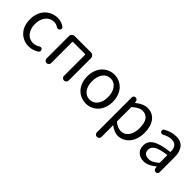

<svg xmlns="http://www.w3.org/2000/svg" viewBox="120 -1500 2674 2674"><g transform="rotate(45 1457.0 -163.0)"><path d="M305.7 12.7Q194.3 12.7 122.6 -63.5Q50.8 -139.6 50.8 -271.5Q50.8 -336.9 72.3 -391.6Q93.8 -446.3 129.9 -481.9Q166 -517.6 213.4 -537.1Q260.7 -556.6 313.5 -556.6Q382.8 -556.6 441.4 -516.6Q455.1 -507.8 457 -491.7Q459 -475.6 448.2 -462.9Q439.5 -450.2 423.3 -448.7Q407.2 -447.3 394.5 -456.1Q357.4 -481.4 316.4 -481.4Q242.2 -481.4 194.3 -422.9Q146.5 -364.3 146.5 -271.5Q146.5 -177.7 192.9 -120.6Q239.3 -63.5 314.5 -63.5Q366.2 -63.5 413.1 -94.7Q425.8 -102.5 439.9 -100.6Q454.1 -98.6 461.9 -86.9Q468.8 -76.2 468.8 -64.5Q468.8 -61.5 467.8 -57.6Q465.8 -42 453.1 -33.2Q385.7 12.7 305.7 12.7Z M600.6 -45.9V-485.4Q600.6 -508.8 617.7 -525.9Q634.8 -543 658.2 -543H977.5Q1001 -543 1018.1 -525.9Q1035.2 -508.8 1035.2 -485.4V-45.9Q1035.2 -26.4 1021.5 -13.2Q1007.8 0 989.3 0Q970.7 0 957 -13.2Q943.4 -26.4 943.4 -45.9V-461.9Q943.4 -468.8 936.5 -468.8H699.2Q691.4 -468.8 691.4 -461.9V-45.9Q691.4 -26.4 678.2 -13.2Q665 0 646.5 0Q627.9 0 614.3 -13.2Q600.6 -26.4 600.6 -45.9Z M1176.8 -271.5Q1176.8 -336.9 1197.3 -391.6Q1217.8 -446.3 1252.9 -481.9Q1288.1 -517.6 1333.5 -537.1Q1378.9 -556.6 1429.2 -556.6Q1479.5 -556.6 1524.9 -537.1Q1570.3 -517.6 1605 -481.9Q1639.6 -446.3 1660.2 -391.6Q1680.7 -336.9 1680.7 -271.5Q1680.7 -205.1 1660.2 -150.9Q1639.6 -96.7 1605 -61Q1570.3 -25.4 1524.9 -6.3Q1479.5 12.7 1429.2 12.7Q1378.9 12.7 1333.5 -6.3Q1288.1 -25.4 1252.9 -61Q1217.8 -96.7 1197.3 -150.9Q1176.8 -205.1 1176.8 -271.5ZM1586.9 -271.5Q1586.9 -364.3 1543 -422.9Q1499 -481.4 1428.7 -481.4Q1358.4 -481.4 1315.4 -423.3Q1272.5 -365.2 1272.5 -271.5Q1272.5 -177.7 1315.4 -120.6Q1358.4 -63.5 1429.2 -63.5Q1500 -63.5 1543.5 -120.6Q1586.9 -177.7 1586.9 -271.5Z M1823.2 186.5V-502.9Q1823.2 -518.6 1834.5 -529.3Q1845.7 -540 1861.3 -540Q1877 -540 1889.2 -529.8Q1901.4 -519.5 1903.3 -502.9L1906.2 -479.5Q1906.2 -478.5 1907.7 -478.5Q1909.2 -478.5 1910.2 -479.5Q2002.9 -554.7 2082 -554.7Q2185.5 -554.7 2242.2 -480Q2298.8 -405.3 2298.8 -277.3Q2298.8 -210 2279.3 -153.8Q2259.8 -97.7 2227.1 -61Q2194.3 -24.4 2151.9 -4.4Q2109.4 15.6 2062.5 15.6Q1992.2 15.6 1918 -43Q1916 -43.9 1914.1 -43Q1912.1 -42 1913.1 -40L1914.1 47.9V186.5Q1914.1 205.1 1900.9 218.3Q1887.7 231.4 1869.1 231.4Q1850.6 231.4 1836.9 218.3Q1823.2 205.1 1823.2 186.5ZM2047.9 -60.5Q2116.2 -60.5 2159.7 -118.7Q2203.1 -176.8 2203.1 -276.4Q2203.1 -477.5 2060.5 -477.5Q1997.1 -477.5 1919.9 -407.2Q1914.1 -402.3 1914.1 -395.5V-125Q1914.1 -117.2 1919.9 -112.3Q1984.4 -60.5 2047.9 -60.5Z M2567.4 12.7Q2497.1 12.7 2452.6 -28.3Q2408.2 -69.3 2408.2 -140.6Q2408.2 -227.5 2486.3 -275.4Q2564.5 -323.2 2735.4 -342.8Q2742.2 -343.8 2742.2 -351.6Q2739.3 -481.4 2630.9 -481.4Q2567.4 -481.4 2498 -442.4Q2485.4 -434.6 2471.2 -438Q2457 -441.4 2449.2 -454.1Q2442.4 -467.8 2445.8 -482.4Q2449.2 -497.1 2462.9 -504.9Q2557.6 -556.6 2645.5 -556.6Q2741.2 -556.6 2787.6 -497.6Q2834 -438.5 2834 -334V-37.1Q2834 -21.5 2822.8 -10.7Q2811.5 0 2795.9 0Q2780.3 0 2768.1 -10.7Q2755.9 -21.5 2753.9 -37.1L2751 -63.5Q2751 -65.4 2749.5 -65.4Q2748 -65.4 2746.1 -64.5Q2652.3 12.7 2567.4 12.7ZM2593.8 -59.6Q2630.9 -59.6 2664.1 -76.2Q2697.3 -92.8 2737.3 -127Q2742.2 -131.8 2742.2 -139.6V-276.4Q2742.2 -283.2 2737.3 -283.2Q2736.3 -283.2 2735.4 -283.2Q2606.4 -266.6 2552.2 -233.9Q2498 -201.2 2498 -147.5Q2498 -102.5 2523.9 -81.1Q2549.8 -59.6 2593.8 -59.6Z"/></g></svg>

Font: Gen Jyuu Gothic P Regular
Style: Regular
Weight: 400
Designer: [Source Han Sans]
Ryoko NISHIZUKA  (kana & ideographs); Paul D. Hunt (Latin, Greek & Cyrillic); Wenlong ZHANG  (bopomofo
Version: Version 1.002.20150607